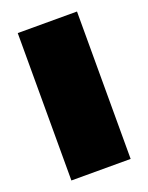

<svg xmlns="http://www.w3.org/2000/svg" viewBox="-103 -556 473 612"><g transform="rotate(-20 133.5 -250.0)"><path d="M234 0H33V-500H234Z"/></g></svg>

Font: Fivo Sans Black
Style: Regular
Weight: 900
Designer: Alexander Slobzheninov
Foundry: Alexander Slobzheninov
Version: 1.0